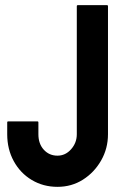

<svg xmlns="http://www.w3.org/2000/svg" viewBox="-20 -715 475 745"><path d="M203 10Q148 10 103.5 -16.5Q59 -43 33.5 -89.5Q8 -136 8 -194V-240Q8 -244 12 -244H125Q129 -244 129 -240V-194Q129 -157 150 -134Q171 -111 203 -111Q234 -111 256 -136Q278 -161 278 -194V-691Q278 -695 282 -695H395Q399 -695 399 -691V-194Q399 -139 372.5 -92.5Q346 -46 302 -18Q258 10 203 10Z"/></svg>

Font: AL Dynamic
Style: Regular
Weight: 400
Version: Version 1.000; ttfautohint (v1.8.2) -l 8 -r 50 -G 200 -x 14 